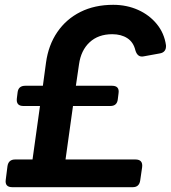

<svg xmlns="http://www.w3.org/2000/svg" viewBox="-20 -777 709 797"><path d="M31 0Q-1 0 4 -32L11 -87Q15 -115 43 -115H115L146 -337H77Q46 -337 50 -369L53 -393Q56 -421 85 -421H158L171 -517Q181 -590 218 -644Q255 -698 314 -727.5Q373 -757 450 -757Q506 -757 553 -736Q600 -715 631 -677Q662 -639 669 -589Q670 -574 663 -565.5Q656 -557 642 -555L576 -543Q551 -538 542 -568Q534 -602 508.5 -618.5Q483 -635 446 -635Q388 -635 352 -601.5Q316 -568 308 -510L295 -421H445Q477 -421 472 -389L469 -365Q466 -337 438 -337H283L252 -115H542Q574 -115 570 -83L562 -28Q558 0 531 0Z"/></svg>

Font: Pitagon Sans Text Bold
Style: Italic
Weight: 700
Italic angle: -8°
Designer: Travis Tran
Foundry: Pitagon
Version: Version 1.001; ttfautohint (v1.8.4.7-5d5b);gftools[0.9.26]